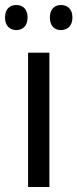

<svg xmlns="http://www.w3.org/2000/svg" viewBox="-34 -746 309 766"><path d="M-14 -676C-14 -642 6 -626 31 -626C56 -626 76 -642 76 -676C76 -711 56 -726 31 -726C6 -726 -14 -711 -14 -676ZM165 -676C165 -642 184 -626 209 -626C234 -626 255 -642 255 -676C255 -711 234 -726 209 -726C185 -726 165 -711 165 -676ZM163 0V-536H78V0Z"/></svg>

Font: Noto Sans Lao Looped SemiCondensed
Style: Regular
Weight: 400
Width: 4
Designer: Mark Frömberg, Ben Mitchell
Foundry: The Fontpad Ltd
Version: Version 1.002